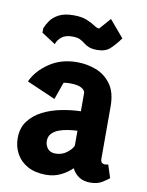

<svg xmlns="http://www.w3.org/2000/svg" viewBox="-81 -755 624 817"><g transform="rotate(10 231.5 -346.5)"><path d="M174 4Q128 4 95.5 -13.5Q63 -31 46 -61.5Q29 -92 29 -129Q29 -173 51.5 -203Q74 -233 110.5 -251.5Q147 -270 190 -278.5Q233 -287 274 -288V-367Q274 -378 258.5 -387.5Q243 -397 209 -397Q201 -397 193 -396.5Q185 -396 180 -394L154 -320L30 -374Q51 -421 102 -456Q153 -491 223 -491Q266 -491 305 -476Q344 -461 369.5 -426Q395 -391 395 -330V-105Q395 -92 400.5 -87.5Q406 -83 413 -83Q418 -83 422.5 -84Q427 -85 428 -85L446 -29Q439 -23 418 -9.5Q397 4 366 4Q336 4 316.5 -9Q297 -22 286 -44Q266 -24 237.5 -10Q209 4 174 4ZM198 -92Q226 -92 246.5 -107.5Q267 -123 274 -139V-204Q255 -203 234 -200Q213 -197 194.5 -190Q176 -183 164.5 -170.5Q153 -158 153 -138Q153 -121 164 -106.5Q175 -92 198 -92ZM115 -550 55 -589V-608Q61 -624 73.5 -642Q86 -660 110 -672.5Q134 -685 173 -685Q208 -685 230 -676Q252 -667 266 -657.5Q280 -648 289 -648L332 -697L394 -624Q372 -594 352 -575.5Q332 -557 297 -557Q274 -557 260.5 -562.5Q247 -568 237.5 -576Q228 -584 216 -589.5Q204 -595 183 -595Q154 -595 137.5 -582Q121 -569 115 -550Z"/></g></svg>

Font: Kreon Light
Style: Bold
Weight: 700
Version: Version 2.002